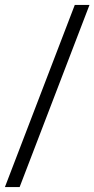

<svg xmlns="http://www.w3.org/2000/svg" viewBox="-28 -741 385 783"><path d="M277 -721H337L52 22H-8Z"/></svg>

Font: Fahkwang SemiBold
Style: Regular
Weight: 600
Designer: Suppakit Chalermlarp | Katatrad Co.,Ltd.
Foundry: Cadson Demak Co.,Ltd.
Version: Version 1.000; ttfautohint (v1.6)